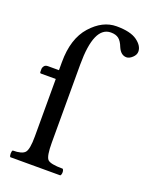

<svg xmlns="http://www.w3.org/2000/svg" viewBox="-133 -769 656 841"><g transform="rotate(20 195.0 -349.0)"><path d="M170 -486V-122Q170 -59 183 -45Q196 -31 254 -31Q259 -26 259 -15.5Q259 -5 254 0H21Q17 -4 17 -15.5Q17 -27 21 -31Q64 -31 77.5 -46.5Q91 -62 91 -122V-390H22Q17 -390 17 -396V-409Q17 -417 22.5 -424Q28 -431 40 -431H91V-469Q91 -578 144.5 -638Q198 -698 263 -698Q328 -698 359 -675.5Q390 -653 390 -626Q390 -611 376 -598Q362 -585 349 -585Q323 -585 309 -617Q299 -643 285.5 -653.5Q272 -664 249 -664Q170 -664 170 -486Z"/></g></svg>

Font: Ponomar Unicode TT
Style: Regular
Weight: 400
Designer: Vladislav V. Dorosh, Yuri A.W. Shardt, Nikita Simmons, Aleksandr Andreev
Foundry: Ponomar Project
Version: 1.1